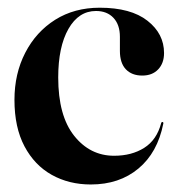

<svg xmlns="http://www.w3.org/2000/svg" viewBox="-20 -469 460 498"><path d="M405.5 -331.5Q405.5 -305 390.2 -289Q375 -273 349 -273Q322 -273 306.5 -289.2Q291 -305.5 291 -337V-373.5Q291 -405 274.2 -422.8Q257.5 -440.5 229 -440.5Q184 -440.5 157.5 -394Q131 -347.5 131 -268Q131 -169 172.2 -117Q213.5 -65 276 -65Q321.5 -65 354 -85.5Q386.5 -106 398 -149.5Q399 -153 401.5 -152.5Q404.5 -152 403.5 -148Q388.5 -73 339 -31.8Q289.5 9.5 215.5 9.5Q159 9.5 114.2 -15.5Q69.5 -40.5 43.5 -89.5Q17.5 -138.5 17.5 -210Q17.5 -278 45.5 -332.2Q73.5 -386.5 123.2 -417.8Q173 -449 238.5 -449Q319.5 -449 362.5 -415.2Q405.5 -381.5 405.5 -331.5Z"/></svg>

Font: Fraunces 144pt SemiBold
Style: Regular
Weight: 600
Version: Version 1.000;[0bf87f6ff]